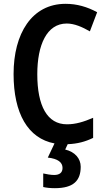

<svg xmlns="http://www.w3.org/2000/svg" viewBox="-20 -744 557 1004"><path d="M402 128C402 85 372 50 321 38L334 10C385 8 426 -3 467 -23V-128C418 -107 376 -94 330 -94C227 -94 175 -190 175 -356C175 -508 224 -621 329 -621C369 -621 410 -603 450 -580L488 -680C437 -708 382 -724 323 -724C146 -724 51 -568 51 -357C51 -151 126 -20 265 6L230 80C283 86 307 105 307 134C307 159 291 171 263 171C247 171 223 167 206 163V234C224 238 243 240 267 240C365 240 402 200 402 128Z"/></svg>

Font: Noto Sans Tamil Condensed SemiBold
Style: Regular
Weight: 600
Width: 3
Designer: Jelle Bosma - Monotype Design Team
Foundry: Monotype Imaging Inc.
Version: Version 2.004